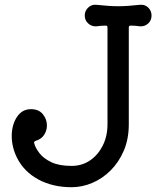

<svg xmlns="http://www.w3.org/2000/svg" viewBox="-20 -757 693 802"><path d="M565 -737Q585 -739 599 -725.5Q613 -712 613 -692Q613 -672 599 -659Q585 -646 565 -647Q547 -650 527 -650H525Q518 -650 518 -642V-238Q518 -177 497.5 -128.5Q477 -80 442.5 -45.5Q408 -11 365.5 7Q323 25 279 25Q200 25 140 -7.5Q80 -40 51 -98Q40 -120 34.5 -143Q29 -166 29 -188Q29 -235 50.5 -268Q72 -301 109 -301Q142 -301 159 -280Q176 -259 176 -233Q176 -212 164.5 -194Q153 -176 130 -169Q120 -166 123 -158Q128 -139 145 -117Q162 -95 194.5 -79.5Q227 -64 279 -64Q322 -64 355.5 -86.5Q389 -109 409 -148.5Q429 -188 429 -238V-642Q429 -650 422 -650Q402 -650 382 -647Q363 -646 348.5 -659Q334 -672 334 -692Q334 -712 348.5 -725.5Q363 -739 382 -737Q411 -734 432.5 -732.5Q454 -731 474 -731Q494 -731 515.5 -732.5Q537 -734 565 -737Z"/></svg>

Font: Kiwi Maru Medium
Style: Regular
Weight: 500
Designer: Hiroki-Chan
Version: Version 1.100